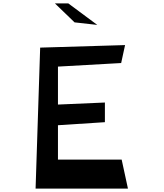

<svg xmlns="http://www.w3.org/2000/svg" viewBox="-20 -1113 965 1133"><path d="M420 -981 304 -1093H383L554 -966ZM190 0 217 -832 718 -847 695 -741 322 -720V-496L599 -508V-392L322 -374V-171H698L735 0Z"/></svg>

Font: OpenDyslexic
Style: Regular
Weight: 400
Designer: Abbie Gonzalez
Version: Version 0.920;hotconv 1.0.109;makeotfexe 2.5.65596